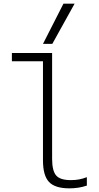

<svg xmlns="http://www.w3.org/2000/svg" viewBox="-20 -1020 540 1050"><path d="M359 10Q281 10 248 -25Q215 -60 215 -143V-685H45V-730H265V-152Q265 -86 287 -60.5Q309 -35 367 -35Q393 -35 413.5 -39Q434 -43 455 -51V-5Q431 3 407.5 6.5Q384 10 359 10ZM266 -780H215L327 -1000H388Z"/></svg>

Font: M PLUS 1 Code Light
Style: Regular
Weight: 300
Designer: Coji Morishita
Foundry: UNDERFOREST DESIGN
Version: Version 1.002